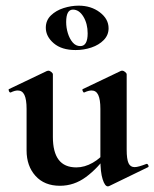

<svg xmlns="http://www.w3.org/2000/svg" viewBox="-20 -645 546 679"><path d="M192 12Q137 12 105.5 -23Q74 -58 74 -113V-260Q74 -293 66.5 -309Q59 -325 43 -325Q32 -325 18 -318Q14 -317 11.5 -323Q9 -329 12 -330L146 -394Q149 -395 151 -395Q156 -395 161.5 -390.5Q167 -386 167 -382V-161Q167 -107 187.5 -80Q208 -53 250 -53Q279 -53 308 -69.5Q337 -86 354 -111L360 -99Q326 -50 284 -19Q242 12 192 12ZM428 -382V-116Q428 -82 434.5 -68Q441 -54 456 -54Q463 -54 473.5 -57Q484 -60 497 -65Q501 -67 504 -61.5Q507 -56 504 -54L366 13Q364 14 361 14Q351 14 343 -11Q335 -36 335 -82V-260Q335 -293 327.5 -309Q320 -325 304 -325Q293 -325 278 -318Q275 -317 272.5 -323Q270 -329 273 -330L407 -394Q409 -395 412 -395Q417 -395 422.5 -390.5Q428 -386 428 -382ZM247.5 -468Q198 -468 170 -492Q142 -516 142 -547Q142 -573 160.1 -590.5Q178.2 -608 205 -616.5Q231.8 -625 258 -625Q302 -625 333 -601.5Q364 -578 364 -545Q364 -521 347 -503.5Q330 -486 303.3 -477Q276.7 -468 247.5 -468ZM264 -482Q290 -482 290 -527Q290 -561 275 -586Q259.9 -611 238 -611Q214 -611 214 -567Q214 -547 220 -527.5Q226 -508 237 -495Q248 -482 264 -482Z"/></svg>

Font: Cormorant Light
Style: Regular
Weight: 300
Designer: Christian Thalmann (Catharsis Fonts)
Foundry: Catharsis Fonts
Version: Version 4.000